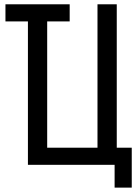

<svg xmlns="http://www.w3.org/2000/svg" viewBox="-20 -752 626 876"><path d="M107.4 0V-654.3H4.9V-732.4H297.9V-654.3H195.3V-78.1H424.8V-732.4H512.7V-78.1H581.1V104H502.9V0Z"/></svg>

Font: Consola Mono
Style: Book
Weight: 400
Monospace: yes
Version: Version 2.001